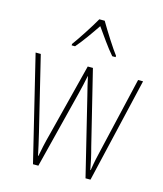

<svg xmlns="http://www.w3.org/2000/svg" viewBox="-114 -847 791 932"><g transform="rotate(15 282.0 -381.5)"><path d="M296 -763H269C245 -720 197 -647 172 -613V-606H189C219 -640 257 -695 282 -732C310 -693 345 -641 376 -606H393V-613C373 -638 322 -718 296 -763ZM309 -389 404 0H429L552 -527H527L440 -153C430 -110 426 -95 418 -45H416C410 -79 402 -116 391 -156L300 -527H274L181 -161C169 -117 160 -73 155 -46H153C146 -80 139 -111 128 -157L38 -527H12L140 0H167L265 -389C273 -421 280 -451 286 -482H287C294 -451 300 -422 309 -389Z"/></g></svg>

Font: Noto Sans Ethiopic Condensed Thin
Style: Regular
Weight: 100
Width: 3
Designer: Monotype Design Team
Foundry: Monotype Imaging Inc.
Version: Version 2.102